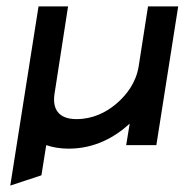

<svg xmlns="http://www.w3.org/2000/svg" viewBox="-20 -452 575 598"><path d="M12 126 109 94 124 0C144 7 168 11 194 11C273 11 336 -23 384 -67L373 0H467L535 -432H441L412 -246C404 -195 374 -155 340 -127C310 -102 269 -81 218 -81C163 -81 142 -112 150 -161L192 -432H100Z"/></svg>

Font: Charger Pro
Style: ExBdExtObl
Weight: 400
Designer: Jasper
Foundry: Cannot Into Space Fonts
Version: Version 1.09